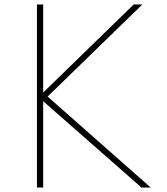

<svg xmlns="http://www.w3.org/2000/svg" viewBox="-20 -845 754 865"><path d="M146.5 0V-825H174.5V-428L582.5 -825H621.5L194.5 -410L659 0H617.5L174.5 -389V0Z"/></svg>

Font: Spartan Thin Thin
Style: Regular
Weight: 250
Version: Version 1.004